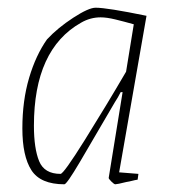

<svg xmlns="http://www.w3.org/2000/svg" viewBox="-20 -469 445 498"><path d="M289 -22 339 -18 337 -3Q330 -2 322.5 0Q315 2 308 3Q284 9 279 9Q276 9 268.5 1.5Q261 -6 262 -8L298 -230H293Q286 -216 278 -204Q221 -106 187 -48.5Q153 9 147 9Q85 9 61.5 -27.5Q38 -64 38 -136Q38 -208 55.5 -267Q73 -326 102 -367Q130 -397 170 -423Q210 -449 228 -449Q258 -449 360 -428ZM307 -283 327 -406Q302 -413 279.5 -418.5Q257 -424 241 -424Q214 -424 190 -410Q68 -341 68 -143Q68 -84 81.5 -51Q95 -18 137 -18Q145 -18 200 -106Q255 -194 307 -283Z"/></svg>

Font: Grenze Thin
Style: Italic
Weight: 250
Italic angle: -10°
Designer: Renata Polastri
Foundry: Omnibus-Type
Version: Version 1.002; ttfautohint (v1.8)